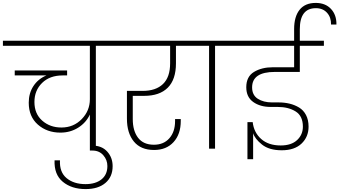

<svg xmlns="http://www.w3.org/2000/svg" viewBox="-52 -1019 2326 1316"><path d="M-32 -705V-740H756V-705H605V0H564V-234Q538 -178 484 -144Q430 -110 362 -110Q270 -110 207.5 -165Q145 -220 145 -315Q145 -380 177 -429Q209 -478 266 -502H49V-536H408V-502H377Q289 -502 236.5 -450.5Q184 -399 184 -320Q184 -239 237.5 -192Q291 -145 369 -145Q452 -145 508 -202.5Q564 -260 564 -339V-705Z M535 277Q439 277 378.5 227Q318 177 322 80H359Q355 161 404.5 202Q454 243 534 243Q603 243 643.5 210.5Q684 178 684 119Q684 77 656 45Q628 13 582 13H564V-21H582Q646 -21 683 20Q720 61 720 120Q720 193 670.5 235Q621 277 535 277Z M692 -705V-740H1294V-705H1154V-585Q1154 -474 1098 -418Q1042 -362 936 -362H858V-203Q858 -122 894.5 -74.5Q931 -27 1003 -27Q1070 -27 1109 -71.5Q1148 -116 1148 -189V-203H1187V-190Q1187 -99 1137.5 -45Q1088 9 1004 9Q913 9 865.5 -49Q818 -107 818 -206V-396H926Q1016 -396 1065 -443Q1114 -490 1114 -585V-705Z M1381 0V-705H1230V-740H1573V-705H1422V0Z M1683 -106V72H1644V-182H1680Q1688 -111 1738 -66.5Q1788 -22 1872 -22Q1945 -22 1984.5 -59Q2024 -96 2024 -151Q2024 -224 1974.5 -255Q1925 -286 1852 -286H1804Q1731 -286 1683.5 -320Q1636 -354 1636 -421Q1636 -494 1689 -526Q1742 -558 1818 -558H1964V-705H1496V-740H1964V-820Q1964 -905 2001.5 -952Q2039 -999 2112 -999Q2178 -999 2216.5 -958Q2255 -917 2254 -851H2217Q2218 -900 2189.5 -931.5Q2161 -963 2113 -963Q2003 -963 2003 -819V-740H2168V-705H2003V-526H1832Q1676 -526 1676 -420Q1676 -367 1715 -342Q1754 -317 1813 -317H1858Q1898 -317 1933 -308.5Q1968 -300 1998 -282Q2028 -264 2045.5 -230.5Q2063 -197 2063 -151Q2063 -81 2015 -35Q1967 11 1879 11Q1793 11 1744 -28Q1695 -67 1683 -106Z"/></svg>

Font: Poppins ExtraLight
Style: Regular
Weight: 275
Designer: Ninad Kale (Devanagari), Jonny Pinhorn (Latin)
Foundry: Indian Type Foundry
Version: Version 3.200;PS 1.000;hotconv 16.6.54;makeotf.lib2.5.65590